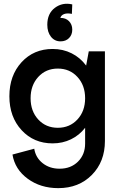

<svg xmlns="http://www.w3.org/2000/svg" viewBox="-20 -767 624 999"><path d="M283.2 211.9Q190.9 211.9 124.3 163.1Q57.6 114.3 44.9 37.1L158.2 6.8Q165.5 53.2 201.9 82Q238.3 110.8 290 110.8Q348.6 110.8 385.7 74Q422.9 37.1 422.9 -20V-99.1V-102.1Q393.1 -63.5 349.4 -42.2Q305.7 -21 253.9 -21Q155.8 -21 92.3 -89.8Q28.8 -158.7 28.8 -266.1Q28.8 -374 92 -443.1Q155.3 -512.2 253.9 -512.2Q308.1 -512.2 353 -489.5Q397.9 -466.8 428.2 -425.8L441.9 -500H525.9V-33.2Q525.9 74.2 458 143.1Q390.1 211.9 283.2 211.9ZM179 -145.3Q218.8 -102.1 280.8 -102.1Q342.8 -102.1 382.8 -145.3Q422.9 -188.5 422.9 -255.9Q422.9 -323.2 382.8 -366.7Q342.8 -410.2 280.8 -410.2Q218.8 -410.2 179 -366.7Q139.2 -323.2 139.2 -255.9Q139.2 -188.5 179 -145.3ZM354 -694.8Q330.1 -699.7 314.2 -694.1Q298.3 -688.5 293.9 -673.8Q321.8 -674.3 338.9 -657Q356 -639.6 356 -612.8Q356 -585.9 339.1 -568.8Q322.3 -551.8 294.9 -551.8Q264.2 -551.8 245.1 -575.9Q226.1 -600.1 226.1 -638.2Q226.1 -696.8 265.6 -726.3Q305.2 -755.9 356 -744.1Z"/></svg>

Font: Apfel Grotezk Mittel
Style: Regular
Weight: 500
Designer: Luigi Gorlero
Foundry: © 2023, Luigi Gorlero & Collletttivo
Version: Version 2.000;Glyphs 3.2 (3217)